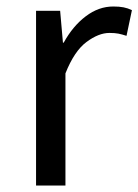

<svg xmlns="http://www.w3.org/2000/svg" viewBox="-20 -577 430 597"><path d="M92.1 0V-543.4H167L175.7 -444.4H178.1Q206.4 -495.9 246.6 -526.3Q286.7 -556.8 332.2 -556.8Q350.9 -556.8 364.2 -554.2Q377.6 -551.6 390.2 -545.4L373.4 -465.6Q359.2 -470.2 348.3 -472.4Q337.3 -474.6 320.2 -474.6Q286.7 -474.6 248.9 -446.4Q211 -418.2 183.5 -348.8V0Z"/></svg>

Font: Noto Sans HK Thin
Style: Regular
Weight: 100
Designer: Ryoko NISHIZUKA 西塚涼子 (kana, bopomofo & ideographs); Paul D. Hunt (Latin, Greek & Cyrillic); Sandoll Communications 산돌커뮤니
Foundry: Adobe
Version: Version 2.004-H2;hotconv 1.0.118;makeotfexe 2.5.65603